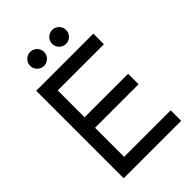

<svg xmlns="http://www.w3.org/2000/svg" viewBox="-271 -1056 1167 1167"><g transform="rotate(-45 312.5 -472.5)"><path d="M219 -825C252 -825 279 -852 279 -885C279 -918 252 -945 219 -945C186 -945 159 -918 159 -885C159 -852 186 -825 219 -825ZM408 -825C441 -825 468 -852 468 -885C468 -918 441 -945 408 -945C375 -945 348 -918 348 -885C348 -852 375 -825 408 -825ZM172 -340H546V-430H172V-661H569V-752H78V0H572V-90H172Z"/></g></svg>

Font: Hibana SubMedium
Style: Regular
Weight: 500
Width: 6
Designer: pygmalion
Foundry: ybstudio
Version: Version 0.930;hotconv 1.0.109;makeotfexe 2.5.65596